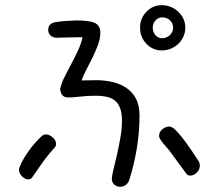

<svg xmlns="http://www.w3.org/2000/svg" viewBox="-20 -593 845 737"><path d="M195.3 -448.2Q180.7 -449.2 172.9 -458Q165 -466.8 165 -477.5Q165 -502.9 191.9 -507.8Q218.8 -512.7 271.5 -514.6Q325.2 -514.6 345.2 -504.4Q365.2 -494.1 365.2 -467.8Q365.2 -445.3 356 -420.4Q346.7 -395.5 335 -371.6Q323.2 -347.7 311 -324.7Q298.8 -301.8 293 -284.2Q308.6 -284.2 322.8 -284.7Q336.9 -285.2 350.6 -285.2Q379.9 -285.2 409.2 -278.8Q438.5 -272.5 462.4 -257.3Q486.3 -242.2 501 -215.8Q515.6 -189.5 515.6 -149.4Q515.6 -87.9 505.4 -24.9Q495.1 38.1 476.6 96.7Q471.7 111.3 461.9 117.7Q452.1 124 441.4 124Q428.7 124 418.9 115.7Q409.2 107.4 409.2 92.8Q409.2 84 415 60.1Q420.9 36.1 428.2 4.4Q435.5 -27.3 441.9 -63Q448.2 -98.6 448.2 -129.9Q448.2 -159.2 440.9 -178.2Q433.6 -197.3 420.4 -207.5Q407.2 -217.8 388.7 -221.7Q370.1 -225.6 348.6 -225.6Q317.4 -225.6 288.1 -222.2Q258.8 -218.8 242.2 -218.8Q228.5 -218.8 220.7 -226.1Q212.9 -233.4 210.9 -251Q215.8 -274.4 228 -298.3Q240.2 -322.3 253.4 -347.2Q266.6 -372.1 278.8 -397.9Q291 -423.8 296.9 -450.2Q266.6 -450.2 240.7 -449.2Q214.8 -448.2 195.3 -448.2ZM595.7 -57.6Q590.8 -63.5 590.8 -72.3Q590.8 -86.9 603.5 -97.2Q616.2 -107.4 629.9 -107.4Q641.6 -107.4 659.2 -88.4Q676.8 -69.3 693.8 -45.9Q710.9 -22.5 724.1 -2Q737.3 18.6 740.2 22.5Q747.1 32.2 747.1 42Q747.1 57.6 735.4 69.3Q723.6 81.1 710 81.1Q699.2 81.1 693.4 71.3L642.6 2Q628.9 -17.6 614.7 -33.2Q600.6 -48.8 595.7 -57.6ZM191.4 -28.3Q178.7 -14.6 166 1Q153.3 16.6 141.6 33.2L105.5 85Q99.6 95.7 88.9 95.7Q76.2 95.7 64.5 84Q52.7 72.3 52.7 57.6Q52.7 55.7 57.1 43.9Q61.5 32.2 71.8 14.6Q82 -2.9 98.6 -24.9Q115.2 -46.9 138.7 -69.3Q146.5 -77.1 156.2 -77.1Q168.9 -77.1 182.1 -65.9Q195.3 -54.7 195.3 -40Q195.3 -33.2 191.4 -28.3ZM517.6 -487.3Q517.6 -522.5 542 -547.9Q566.4 -573.2 601.6 -573.2Q619.1 -573.2 635.7 -566.4Q652.3 -559.6 664.6 -547.9Q676.8 -536.1 684.1 -520.5Q691.4 -504.9 691.4 -487.3Q691.4 -468.8 684.1 -452.6Q676.8 -436.5 664.6 -424.8Q652.3 -413.1 635.7 -406.2Q619.1 -399.4 601.6 -399.4Q566.4 -399.4 542 -424.8Q517.6 -450.2 517.6 -487.3ZM566.4 -487.3Q566.4 -469.7 576.7 -458Q586.9 -446.3 601.6 -446.3Q619.1 -446.3 631.8 -458Q644.5 -469.7 644.5 -487.3Q644.5 -502.9 632.8 -514.6Q621.1 -526.4 603.5 -526.4Q586.9 -526.4 576.7 -514.6Q566.4 -502.9 566.4 -487.3Z"/></svg>

Font: Hi Melody
Style: Regular
Weight: 400
Designer: YoonDesign Inc.
Foundry: YoonDesign Inc.
Version: Version 3.00